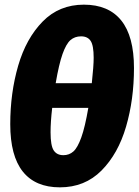

<svg xmlns="http://www.w3.org/2000/svg" viewBox="-20 -784 595 824"><path d="M555 -492Q555 -357 521 -240.5Q487 -124 415.5 -52Q344 20 237 20Q132 20 78 -47.5Q24 -115 24 -251Q24 -385 58 -502Q92 -619 163 -691.5Q234 -764 340 -764Q446 -764 500.5 -696Q555 -628 555 -492ZM219 -427H374Q382 -501 382 -536Q382 -589 369 -608.5Q356 -628 328 -628Q301 -628 282.5 -612Q264 -596 248.5 -552.5Q233 -509 219 -427ZM204 -321Q197 -261 197 -216Q197 -159 210.5 -138.5Q224 -118 252 -118Q277 -118 295 -134Q313 -150 329 -194.5Q345 -239 359 -321Z"/></svg>

Font: FiraGO Heavy
Style: Italic
Weight: 900
Italic angle: -8°
Designer: bBox Type GmbH
Foundry: bBox Type GmbH
Version: Version 1.001